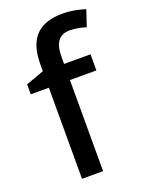

<svg xmlns="http://www.w3.org/2000/svg" viewBox="-144 -887 689 907"><g transform="rotate(-20 200.0 -433.5)"><path d="M346 -509V-590H213V-625C213 -695 238 -730 292 -730C322 -730 351 -723 373 -716L400 -797C373 -806 333 -816 287 -816C174 -816 107 -764 107 -626V-592L16 -559V-509H107V-51H213V-509Z"/></g></svg>

Font: Noto Sans Tamil UI Medium
Style: Regular
Weight: 500
Designer: Jelle Bosma - Monotype Design Team
Foundry: Monotype Imaging Inc.
Version: Version 2.004